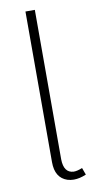

<svg xmlns="http://www.w3.org/2000/svg" viewBox="-83 -745 389 788"><g transform="rotate(-10 111.0 -351.0)"><path d="M159.2 5.9Q183.6 5.9 210.9 -5.9L200.2 -35.2Q179.7 -26.4 164.1 -26.4Q123 -28.3 122.1 -85V-708H83V-80.1Q83 -14.6 132.8 2Q145.5 5.9 159.2 5.9Z"/></g></svg>

Font: Yaldevi Colombo ExtraLight
Style: Regular
Weight: 275
Designer: Sol Matas, Denzil Rajitha, Kosala Senevirathne and Pathum Egodawatta
Foundry: Mooniak
Version: Version 1.020 ; ttfautohint (v1.6)